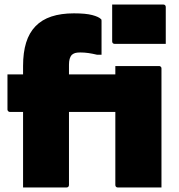

<svg xmlns="http://www.w3.org/2000/svg" viewBox="-20 -829 790 849"><path d="M13 -500H523Q527 -500 529 -498.5Q531 -497 532.5 -495Q534 -493 534 -489Q534 -450 534 -411Q534 -372 534 -334H24Q21 -334 18.5 -335.5Q16 -337 14.5 -339.5Q13 -342 13 -345Q13 -383 13 -422Q13 -461 13 -500ZM285 -11Q285 -6 282 -3Q279 0 274 0Q225 0 177.5 0Q130 0 82 0Q82 -26 82 -53Q82 -80 82 -107Q82 -164 82 -217.5Q82 -271 82 -323.5Q82 -376 82 -429Q82 -482 82 -537Q82 -597 95.5 -640.5Q109 -684 137 -713Q165 -742 207.5 -756Q250 -770 307 -770Q359 -770 387.5 -762.5Q416 -755 426 -745Q428 -744 428.5 -741.5Q429 -739 429 -737Q429 -698 429 -662Q429 -626 429 -587H409Q388 -592 370.5 -594.5Q353 -597 335 -597Q320 -597 312 -594.5Q304 -592 297 -586Q291 -579 288 -568.5Q285 -558 285 -543Q285 -502 285 -451.5Q285 -401 285 -346.5Q285 -292 285 -239.5Q285 -187 285 -140.5Q285 -94 285 -60.5Q285 -27 285 -11ZM476 -809Q497 -809 526.5 -809Q556 -809 589 -809Q622 -809 651.5 -809Q681 -809 702 -809Q707 -809 710 -806Q713 -803 713 -798V-635Q692 -635 662.5 -635Q633 -635 600 -635Q567 -635 537.5 -635Q508 -635 487 -635Q482 -635 479 -638Q476 -641 476 -646ZM490 -537Q504 -537 529.5 -537Q555 -537 585 -537Q615 -537 641.5 -537Q668 -537 683 -537Q687 -537 689 -535.5Q691 -534 692.5 -532Q694 -530 694 -526Q694 -491 694 -436Q694 -381 694 -319Q694 -257 694 -199Q694 -141 694 -98Q694 -82 694 -65.5Q694 -49 694 -33Q694 -17 694 0Q646 0 597.5 0Q549 0 501 0Q496 0 493 -3Q490 -6 490 -11Q490 -28 490 -63Q490 -98 490 -141Q490 -184 490 -226.5Q490 -269 490 -304.5Q490 -340 490 -357Q490 -387 490 -417Q490 -447 490 -477Q490 -507 490 -537Z"/></svg>

Font: Recursive Black
Style: Regular
Weight: 900
Version: Version 1.085